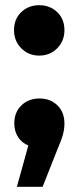

<svg xmlns="http://www.w3.org/2000/svg" viewBox="-20 -565 302 739"><path d="M34 -449Q34 -492 62 -518.5Q90 -545 131 -545Q172 -545 200 -518.5Q228 -492 228 -449Q228 -407 200 -379Q172 -351 131 -351Q90 -351 62 -379Q34 -407 34 -449ZM228 -90Q228 -70 223 -50Q218 -30 201 10L144 154H45L89 -5Q64 -15 49.5 -37.5Q35 -60 35 -90Q35 -133 62.5 -159.5Q90 -186 132 -186Q174 -186 201 -159.5Q228 -133 228 -90Z"/></svg>

Font: APTA Sans Regular
Style: Bold Italic
Weight: 700
Version: Version 7.200